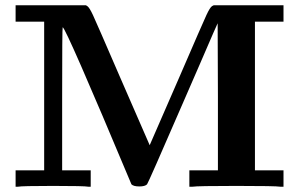

<svg xmlns="http://www.w3.org/2000/svg" viewBox="-20 -706 1132 726"><path d="M314 0Q300 -3 181 -3Q62 -3 48 0H39V-62H147V-624H39V-686H305L310 -683Q318 -678 331.5 -649Q345 -620 434 -414L546 -157Q597 -273 658 -414Q747 -620 760.5 -649Q774 -678 782 -683L788 -686H1052V-624H944V-62H1052V0H1040Q1023 -3 874 -3Q725 -3 708 0H696V-62H804V-341L803 -618L786 -580Q770 -543 735 -462Q700 -381 671 -315Q540 -13 536 -9Q528 -1 507 -1Q485 -1 477 -9Q228 -603 217 -603Q215 -603 215 -334V-62H323V0Z"/></svg>

Font: KaTeX_Main
Style: Bold
Weight: 700
Version: Version 1.1; ttfautohint (v1.3)